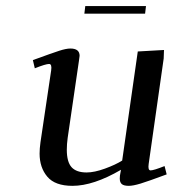

<svg xmlns="http://www.w3.org/2000/svg" viewBox="-20 -603 580 630"><path d="M87.9 -405.8Q151.9 -429.2 174.6 -436.5Q197.3 -443.8 210.9 -443.8Q241.2 -443.8 241.2 -419.9Q241.2 -418.9 238.8 -401.9L202.1 -150.9Q199.2 -129.9 199.2 -111.8Q199.2 -71.8 214.8 -54.4Q230.5 -37.1 264.2 -37.1Q289.6 -37.1 324.5 -49.8Q359.4 -62.5 380.9 -76.2L432.1 -434.1L518.1 -439L517.1 -411.1L467.8 -64.9Q464.8 -43.9 474.1 -43.9Q484.4 -43.9 520 -58.1L526.9 -30.8Q466.3 -8.3 441.4 -0.7Q416.5 6.8 402.8 6.8Q386.2 6.8 379.6 1Q373 -4.9 373 -17.1Q373 -26.4 375 -35.2L377 -45.9Q286.6 6.8 217.8 6.8Q160.6 6.8 135.3 -23.2Q109.9 -53.2 109.9 -99.1Q109.9 -114.7 112.8 -136.2L147.9 -372.1Q150.9 -393.1 141.1 -393.1Q129.9 -393.1 94.2 -378.9ZM256.8 -558.1 259.8 -583H459L456.1 -558.1Z"/></svg>

Font: Dehuti Alt
Style: Bold-Italic
Weight: 700
Version: Version 1.2